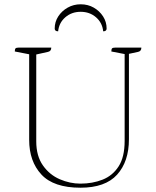

<svg xmlns="http://www.w3.org/2000/svg" viewBox="-20 -863 725 895"><path d="M355 12Q230 12 173 -49.5Q116 -111 116 -211V-610L49 -623Q49 -634 52.5 -637.5Q56 -641 66 -641H219Q219 -624 203 -621L149 -609V-204Q149 -136 180 -92Q211 -48 258.5 -27.5Q306 -7 355 -7Q411 -7 458 -25.5Q505 -44 533 -87.5Q561 -131 561 -206V-611L499 -623Q499 -634 502.5 -637.5Q506 -641 516 -641H639Q639 -624 623 -621L581 -612V-214Q581 -110 526 -49Q471 12 355 12ZM356 -843Q323 -843 295.5 -827.5Q268 -812 251.5 -786.5Q235 -761 235 -730Q235 -717 251 -717Q255 -757 284.5 -782.5Q314 -808 356 -808Q398 -808 427.5 -782.5Q457 -757 461 -717Q477 -717 477 -730Q477 -761 460.5 -786.5Q444 -812 417 -827.5Q390 -843 356 -843Z"/></svg>

Font: Petrona Thin
Style: Regular
Weight: 100
Designer: Ringo R. Seeber
Foundry: Ringo R. Seeber
Version: Version 2.001; ttfautohint (v1.8.3)